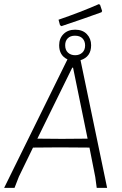

<svg xmlns="http://www.w3.org/2000/svg" viewBox="-30 -905 588 925"><path d="M446 -885 452 -882 462 -852 459 -846Q377 -816 266 -779L259 -784L252 -810Q357 -846 446 -885ZM332 -762Q368 -762 388.5 -740.5Q409 -719 409 -687Q409 -631 358 -615L486 0H436L429 -52L401 -194L258 -195L129 -194L61 -54L40 0H-10L295 -619Q255 -638 255 -687Q255 -720 276 -741Q297 -762 332 -762ZM331 -733Q309 -733 296.5 -720.5Q284 -708 284 -687Q284 -664 297.5 -651.5Q311 -639 332 -639Q353 -639 366.5 -651.5Q380 -664 380 -686Q380 -707 367.5 -720Q355 -733 331 -733ZM318 -579 150 -237 268 -236 392 -237 322 -579Z"/></svg>

Font: Alegreya Sans SC Light
Style: Italic
Weight: 300
Italic angle: -7°
Designer: Juan Pablo del Peral
Foundry: Huerta Tipografica
Version: Version 2.007